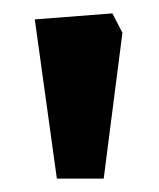

<svg xmlns="http://www.w3.org/2000/svg" viewBox="-20 -693 238 287"><path d="M65 -426 32 -664 148 -673 163 -644 135 -426Z"/></svg>

Font: Kreon Light SemiBold
Style: Regular
Weight: 600
Version: Version 2.002